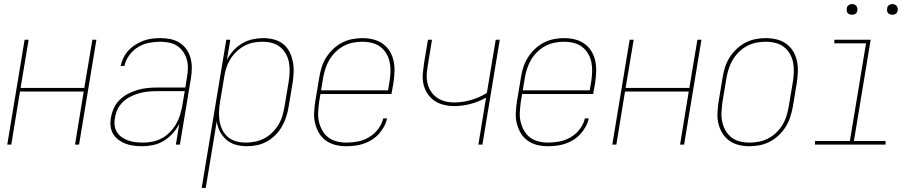

<svg xmlns="http://www.w3.org/2000/svg" viewBox="-20 -717 4540 952"><path d="M16 0 102 -520H122L82 -281H398L438 -520H458L372 0H352L395 -263H79L36 0Z M687 8Q665 8 644 5.5Q623 3 604 -4Q585 -11 568.5 -23Q552 -35 541.5 -52Q531 -69 528.5 -90.5Q526 -112 530 -133Q534 -157 544.5 -180.5Q555 -204 573.5 -222Q592 -240 615 -252Q638 -264 662 -271Q686 -278 710.5 -280.5Q735 -283 759 -283H899L907 -334Q911 -357 911.5 -379.5Q912 -402 906 -422.5Q900 -443 888 -460.5Q876 -478 858.5 -489.5Q841 -501 819 -505.5Q797 -510 775 -510Q747 -510 718.5 -504.5Q690 -499 664.5 -483.5Q639 -468 621 -443Q603 -418 597 -390H578Q583 -411 592.5 -431Q602 -451 617.5 -467.5Q633 -484 652.5 -496Q672 -508 692.5 -515.5Q713 -523 734 -525.5Q755 -528 776 -528Q802 -528 826 -523Q850 -518 870 -505.5Q890 -493 904 -473.5Q918 -454 924.5 -430.5Q931 -407 931 -382Q931 -357 927 -331L872 0H852L869 -103Q856 -78 836.5 -56Q817 -34 792.5 -19Q768 -4 740.5 2Q713 8 687 8ZM690 -10Q714 -10 738 -15Q762 -20 783.5 -32Q805 -44 823 -62.5Q841 -81 853.5 -102.5Q866 -124 873 -147.5Q880 -171 884 -194L896 -265H759Q737 -265 715 -263Q693 -261 671.5 -255Q650 -249 628.5 -238.5Q607 -228 590 -212Q573 -196 563 -175Q553 -154 550 -132Q546 -113 548.5 -94.5Q551 -76 560.5 -61Q570 -46 585 -36Q600 -26 617 -20Q634 -14 652.5 -12Q671 -10 690 -10Z M980 215 1102 -520H1122L1105 -420Q1118 -445 1137.5 -466.5Q1157 -488 1181 -502Q1205 -516 1232 -522Q1259 -528 1285 -528Q1312 -528 1337.5 -521.5Q1363 -515 1383 -499.5Q1403 -484 1414.5 -461.5Q1426 -439 1431.5 -413.5Q1437 -388 1436 -361Q1435 -334 1431 -307L1411 -187Q1407 -162 1399 -137.5Q1391 -113 1378 -90Q1365 -67 1345.5 -47.5Q1326 -28 1302.5 -15Q1279 -2 1253.5 3Q1228 8 1203 8Q1175 8 1148.5 0.5Q1122 -7 1102.5 -24Q1083 -41 1070.5 -65Q1058 -89 1055 -116L1000 215ZM1200 -10Q1223 -10 1246.5 -15Q1270 -20 1291.5 -31.5Q1313 -43 1331 -61Q1349 -79 1361.5 -100Q1374 -121 1380.5 -144Q1387 -167 1391 -190L1411 -310Q1415 -334 1416 -358.5Q1417 -383 1413 -406Q1409 -429 1398 -449Q1387 -469 1369.5 -483.5Q1352 -498 1329 -504Q1306 -510 1281 -510Q1258 -510 1235 -505.5Q1212 -501 1190.5 -489Q1169 -477 1151 -459.5Q1133 -442 1120.5 -421Q1108 -400 1101 -377Q1094 -354 1091 -331L1071 -211Q1067 -187 1066 -162.5Q1065 -138 1069 -115Q1073 -92 1083.5 -71.5Q1094 -51 1111.5 -36.5Q1129 -22 1152 -16Q1175 -10 1200 -10Z M1696 8Q1668 8 1642.5 1.5Q1617 -5 1596 -20Q1575 -35 1562 -57Q1549 -79 1542.5 -105Q1536 -131 1537.5 -158.5Q1539 -186 1543 -213L1563 -333Q1567 -359 1575 -384Q1583 -409 1597.5 -432Q1612 -455 1632 -474Q1652 -493 1676 -505.5Q1700 -518 1726 -523Q1752 -528 1777 -528Q1805 -528 1831 -521.5Q1857 -515 1878 -500Q1899 -485 1912.5 -463Q1926 -441 1931.5 -415Q1937 -389 1936 -361.5Q1935 -334 1931 -307L1921 -251H1569L1562 -210Q1559 -186 1557.5 -161Q1556 -136 1561.5 -113Q1567 -90 1578.5 -69.5Q1590 -49 1608 -35.5Q1626 -22 1649.5 -16Q1673 -10 1697 -10Q1726 -10 1754.5 -15.5Q1783 -21 1809.5 -36.5Q1836 -52 1855 -77Q1874 -102 1880 -130H1899Q1895 -109 1884 -89Q1873 -69 1857.5 -52Q1842 -35 1822.5 -23Q1803 -11 1781.5 -4Q1760 3 1738.5 5.5Q1717 8 1696 8ZM1572 -269H1904L1911 -310Q1915 -334 1916 -359Q1917 -384 1912.5 -407Q1908 -430 1896.5 -450Q1885 -470 1867 -484Q1849 -498 1825.5 -504Q1802 -510 1777 -510Q1754 -510 1730.5 -505.5Q1707 -501 1685 -489.5Q1663 -478 1644.5 -460Q1626 -442 1613.5 -421Q1601 -400 1593.5 -376.5Q1586 -353 1582 -330Z M2352 0 2390 -233Q2353 -212 2312.5 -201.5Q2272 -191 2232 -191Q2205 -191 2179.5 -197.5Q2154 -204 2133.5 -218Q2113 -232 2099 -253.5Q2085 -275 2079.5 -300.5Q2074 -326 2076.5 -353Q2079 -380 2083 -407L2102 -520H2122L2103 -404Q2099 -380 2096.5 -356Q2094 -332 2098.5 -309Q2103 -286 2115 -266.5Q2127 -247 2145 -234Q2163 -221 2185.5 -215Q2208 -209 2232 -209Q2273 -209 2315 -221Q2357 -233 2394 -256L2438 -520H2458L2372 0Z M2696 8Q2668 8 2642.5 1.5Q2617 -5 2596 -20Q2575 -35 2562 -57Q2549 -79 2542.5 -105Q2536 -131 2537.5 -158.5Q2539 -186 2543 -213L2563 -333Q2567 -359 2575 -384Q2583 -409 2597.5 -432Q2612 -455 2632 -474Q2652 -493 2676 -505.5Q2700 -518 2726 -523Q2752 -528 2777 -528Q2805 -528 2831 -521.5Q2857 -515 2878 -500Q2899 -485 2912.5 -463Q2926 -441 2931.5 -415Q2937 -389 2936 -361.5Q2935 -334 2931 -307L2921 -251H2569L2562 -210Q2559 -186 2557.5 -161Q2556 -136 2561.5 -113Q2567 -90 2578.5 -69.5Q2590 -49 2608 -35.5Q2626 -22 2649.5 -16Q2673 -10 2697 -10Q2726 -10 2754.5 -15.5Q2783 -21 2809.5 -36.5Q2836 -52 2855 -77Q2874 -102 2880 -130H2899Q2895 -109 2884 -89Q2873 -69 2857.5 -52Q2842 -35 2822.5 -23Q2803 -11 2781.5 -4Q2760 3 2738.5 5.5Q2717 8 2696 8ZM2572 -269H2904L2911 -310Q2915 -334 2916 -359Q2917 -384 2912.5 -407Q2908 -430 2896.5 -450Q2885 -470 2867 -484Q2849 -498 2825.5 -504Q2802 -510 2777 -510Q2754 -510 2730.5 -505.5Q2707 -501 2685 -489.5Q2663 -478 2644.5 -460Q2626 -442 2613.5 -421Q2601 -400 2593.5 -376.5Q2586 -353 2582 -330Z M3016 0 3102 -520H3122L3082 -281H3398L3438 -520H3458L3372 0H3352L3395 -263H3079L3036 0Z M3695 8Q3668 8 3642 1.5Q3616 -5 3595.5 -20Q3575 -35 3561.5 -57Q3548 -79 3542 -105Q3536 -131 3537.5 -158.5Q3539 -186 3543 -213L3563 -333Q3567 -359 3575 -384Q3583 -409 3597.5 -432Q3612 -455 3632 -474Q3652 -493 3676 -505.5Q3700 -518 3726 -523Q3752 -528 3778 -528Q3805 -528 3831.5 -521.5Q3858 -515 3878.5 -500Q3899 -485 3912.5 -463Q3926 -441 3931.5 -415Q3937 -389 3936 -361.5Q3935 -334 3931 -307L3911 -187Q3906 -161 3898 -136Q3890 -111 3875.5 -88Q3861 -65 3841 -46Q3821 -27 3797 -14.5Q3773 -2 3747 3Q3721 8 3695 8ZM3696 -10Q3719 -10 3743 -14.5Q3767 -19 3789 -30.5Q3811 -42 3829.5 -60Q3848 -78 3860.5 -99Q3873 -120 3880 -143.5Q3887 -167 3891 -190L3911 -310Q3915 -334 3916 -358.5Q3917 -383 3912.5 -406.5Q3908 -430 3896.5 -450Q3885 -470 3867 -484Q3849 -498 3825.5 -504Q3802 -510 3777 -510Q3754 -510 3730.5 -505.5Q3707 -501 3685 -489.5Q3663 -478 3644.5 -460Q3626 -442 3613.5 -421Q3601 -400 3593.5 -376.5Q3586 -353 3582 -330L3562 -210Q3559 -186 3557.5 -161.5Q3556 -137 3561 -113.5Q3566 -90 3577.5 -70Q3589 -50 3606.5 -36Q3624 -22 3647.5 -16Q3671 -10 3696 -10Z M4371 0H4021V-18H4194L4274 -502H4117V-520H4297L4214 -18H4371ZM4404 -644Q4398 -644 4392.5 -646Q4387 -648 4383 -652.5Q4379 -657 4378.5 -663.5Q4378 -670 4379 -676Q4379 -681 4381.5 -685Q4384 -689 4388 -691.5Q4392 -694 4396 -695.5Q4400 -697 4405 -697Q4411 -697 4416.5 -694.5Q4422 -692 4426 -687.5Q4430 -683 4431 -676.5Q4432 -670 4431 -664Q4430 -659 4427.5 -655Q4425 -651 4421.5 -648.5Q4418 -646 4413.5 -645Q4409 -644 4404 -644ZM4204 -644Q4198 -644 4192.5 -646Q4187 -648 4183 -652.5Q4179 -657 4178.5 -663.5Q4178 -670 4179 -676Q4179 -681 4181.5 -685Q4184 -689 4188 -691.5Q4192 -694 4196 -695.5Q4200 -697 4205 -697Q4211 -697 4216.5 -694.5Q4222 -692 4226 -687.5Q4230 -683 4231 -676.5Q4232 -670 4231 -664Q4230 -659 4227.5 -655Q4225 -651 4221.5 -648.5Q4218 -646 4213.5 -645Q4209 -644 4204 -644Z"/></svg>

Font: Iosevka Term Curly Th Obl
Style: Regular
Weight: 100
Italic angle: -9°
Designer: Belleve Invis
Foundry: Belleve Invis
Version: Version 32.3.0